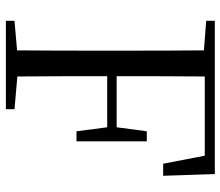

<svg xmlns="http://www.w3.org/2000/svg" viewBox="-70 -698 768 669"><g transform="rotate(90 314.5 -364.0)"><path d="M551 -548H593L587 -728H53V-698L156 -690C157 -591 157 -491 157 -391V-337C157 -236 157 -137 156 -39L53 -30V0H361V-30L247 -40C246 -137 246 -237 246 -353H424L438 -246H473V-491H438L424 -386H246C246 -495 246 -596 247 -693H523Z"/></g></svg>

Font: Harano Aji Mincho K1
Style: Regular
Weight: 400
Foundry: Masamichi Hosoda
Version: HaranoAjiMinchoK1-Regular version 20230610;ttx 4.39.4